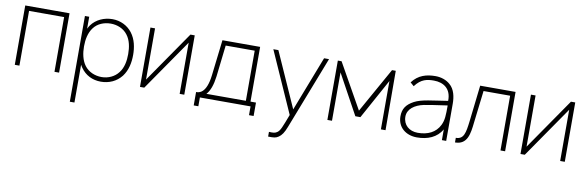

<svg xmlns="http://www.w3.org/2000/svg" viewBox="-54 -1060 5467 1792"><g transform="rotate(10 2679.0 -164.0)"><path d="M492.7 -562.5H72.9V0H116.7V-518.8H449V0H492.7Z M1085.4 -487.5C1041.7 -544.8 972.9 -578.1 897.9 -578.1C818.8 -578.1 743.8 -544.8 699 -483.3C691.7 -472.9 685.4 -461.5 679.2 -449V-562.5H638.5V250H682.3V-108.3C687.5 -99 692.7 -89.6 699 -81.2C742.7 -18.8 810.4 15.6 889.6 15.6C968.8 15.6 1037.5 -15.6 1085.4 -76C1131.2 -136.5 1144.8 -211.5 1144.8 -282.3C1144.8 -352.1 1131.2 -428.1 1085.4 -487.5ZM1049 -104.2C1012.5 -55.2 952.1 -28.1 889.6 -28.1C826 -28.1 764.6 -54.2 728.1 -103.1C691.7 -151 679.2 -217.7 679.2 -282.3C679.2 -346.9 691.7 -412.5 728.1 -460.4C764.6 -510.4 826 -534.4 889.6 -534.4C952.1 -534.4 1012.5 -509.4 1049 -460.4C1086.5 -412.5 1097.9 -346.9 1097.9 -282.3C1097.9 -217.7 1086.5 -152.1 1049 -104.2Z M1679.2 -562.5H1638.5L1303.1 -77.1V-562.5H1259.4V0H1300L1635.4 -485.4V0H1679.2Z M2299 -562.5H1941.7L1902.1 -225C1881.3 -43.8 1807.3 -43.8 1783.3 -43.8V83.3H1827.1V0H2307.3V83.3H2351V-43.8H2299ZM2255.2 -43.8H1881.3C1914.6 -80.2 1935.4 -138.5 1945.8 -219.8L1980.2 -518.8H2255.2Z M2905.2 -561.5 2704.2 -41.7 2471.9 -562.5H2424L2681.2 15.6C2634.4 138.5 2622.9 169.8 2597.9 189.6C2576 206.3 2557.3 206.3 2517.7 204.2V249C2569.8 250 2589.6 249 2615.6 231.3C2642.7 213.5 2663.5 183.3 2684.4 128.1L2952.1 -561.5Z M3549 -562.5 3310.4 -136.5 3070.8 -562.5H3035.4V0H3079.2V-458.3L3286.5 -79.2H3334.4L3542.7 -458.3V0H3586.5L3584.4 -562.5Z M4161.5 0V-352.1C4161.5 -415.6 4147.9 -487.5 4097.9 -529.2C4063.5 -560.4 4012.5 -578.1 3959.4 -578.1C3875 -578.1 3796.9 -557.3 3739.6 -480.2L3774 -450C3830.2 -526 3888.5 -534.4 3951 -534.4C4042.7 -534.4 4117.7 -486.5 4114.6 -370.8C3972.9 -347.9 3867.7 -340.6 3800 -304.2C3730.2 -266.7 3701 -221.9 3701 -152.1C3701 -47.9 3781.3 15.6 3885.4 15.6C3986.5 15.6 4074 -18.8 4120.8 -102.1V0ZM4092.7 -139.6C4055.2 -63.5 3981.3 -28.1 3886.5 -28.1C3805.2 -28.1 3746.9 -78.1 3746.9 -157.3C3746.9 -229.2 3812.5 -276 3896.9 -293.8C3922.9 -300 3994.8 -310.4 4117.7 -328.1C4117.7 -234.4 4116.7 -188.5 4092.7 -139.6Z M4384.4 -562.5 4344.8 -217.7C4331.3 -107.3 4320.8 -43.8 4244.8 -43.8V0C4363.5 0 4376 -108.3 4387.5 -212.5L4424 -518.8H4676V0H4719.8V-562.5Z M5285.4 -562.5H5244.8L4909.4 -77.1V-562.5H4865.6V0H4906.3L5241.7 -485.4V0H5285.4Z"/></g></svg>

Font: Manrope Thin
Style: Regular
Weight: 100
Width: 4
Designer: Michael Sharanda
Foundry: Michael Sharanda
Version: Version 2.000;PS 002.000;hotconv 1.0.88;makeotf.lib2.5.64775